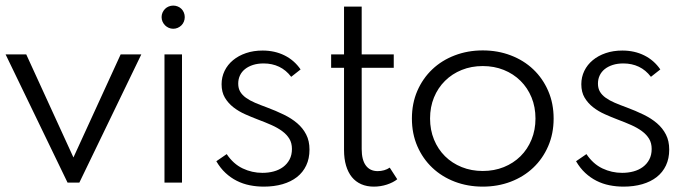

<svg xmlns="http://www.w3.org/2000/svg" viewBox="-23 -663 2491 697"><path d="M265 0 490 -465.5H415L243.6 -91.4L72.3 -465.5H-2.7L222.3 0Z M605.9 -558.6Q614.5 -558.6 622.3 -562Q630 -565.5 635.7 -571.1Q641.4 -576.8 644.5 -584.5Q647.7 -592.3 647.7 -600.9Q647.7 -609.5 644.5 -617.3Q641.4 -625 635.7 -630.7Q630 -636.4 622.3 -639.5Q614.5 -642.7 605.9 -642.7Q597.3 -642.7 589.5 -639.5Q581.8 -636.4 576.1 -630.7Q570.5 -625 567 -617.3Q563.6 -609.5 563.6 -600.9Q563.6 -592.3 567 -584.5Q570.5 -576.8 576.1 -571.1Q581.8 -565.5 589.5 -562Q597.3 -558.6 605.9 -558.6ZM637.7 0V-465.5H574.1V0Z M934.5 14.5Q971.8 14.5 1002.5 5.7Q1033.2 -3.2 1055 -20.2Q1076.8 -37.3 1088.6 -62.3Q1100.5 -87.3 1100.5 -120Q1100.5 -151.4 1088.6 -174.5Q1076.8 -197.7 1056.1 -215.5Q1035.5 -233.2 1007 -247Q978.6 -260.9 945.5 -273.2Q921.8 -281.8 902.7 -290Q883.6 -298.2 870 -308Q856.4 -317.7 849.1 -330Q841.8 -342.3 841.8 -359.5Q841.8 -375.9 848.2 -389.3Q854.5 -402.7 866.6 -412.3Q878.6 -421.8 895.7 -427.3Q912.7 -432.7 934.1 -432.7Q965 -432.7 990.2 -420.7Q1015.5 -408.6 1034.1 -384.1L1068.2 -410.9Q1045.5 -444.1 1010 -461.8Q974.5 -479.5 930.5 -479.5Q897.3 -479.5 870 -470.2Q842.7 -460.9 823 -444.5Q803.2 -428.2 792.3 -405.7Q781.4 -383.2 781.4 -357.3Q781.4 -328.6 793.4 -308.4Q805.5 -288.2 824.5 -273.4Q843.6 -258.6 867 -248.2Q890.5 -237.7 913.2 -229.1Q940 -219.1 962.5 -209.1Q985 -199.1 1001.6 -186.8Q1018.2 -174.5 1027.5 -159.1Q1036.8 -143.6 1036.8 -122.3Q1036.8 -100.5 1028.2 -84.1Q1019.5 -67.7 1004.8 -56.8Q990 -45.9 970.7 -40.7Q951.4 -35.5 929.5 -35.5Q891.8 -35.5 858 -51.6Q824.1 -67.7 800 -103.6L762.3 -77.7Q776.8 -52.7 795.7 -35.2Q814.5 -17.7 836.6 -6.6Q858.6 4.5 883.4 9.5Q908.2 14.5 934.5 14.5Z M1334.1 14.5Q1358.6 14.5 1381.6 7Q1404.5 -0.5 1419.1 -12.3L1391.8 -54.5Q1382.7 -48.2 1371.4 -45Q1360 -41.8 1348.2 -41.8Q1320 -41.8 1305 -62.3Q1290 -82.7 1290 -121.8V-416.8H1406.4V-465.5H1290V-639.1H1225.9V-465.5H1179.1V-416.8H1225.9V-118.6Q1225.9 -86.8 1233.2 -62Q1240.5 -37.3 1254.3 -20.2Q1268.2 -3.2 1288.4 5.7Q1308.6 14.5 1334.1 14.5Z M1729.5 14.5Q1784.1 14.5 1831.1 -3.4Q1878.2 -21.4 1912.7 -54.1Q1947.3 -86.8 1967 -132.3Q1986.8 -177.7 1986.8 -232.7Q1986.8 -287.7 1967 -333.2Q1947.3 -378.6 1912.7 -411.4Q1878.2 -444.1 1831.1 -462Q1784.1 -480 1729.5 -480Q1675 -480 1628 -462Q1580.9 -444.1 1546.4 -411.4Q1511.8 -378.6 1492 -333.2Q1472.3 -287.7 1472.3 -232.7Q1472.3 -177.7 1492 -132.3Q1511.8 -86.8 1546.4 -54.1Q1580.9 -21.4 1628 -3.4Q1675 14.5 1729.5 14.5ZM1729.5 -42.3Q1688.2 -42.3 1653.2 -56.4Q1618.2 -70.5 1592.5 -95.9Q1566.8 -121.4 1552.5 -156.4Q1538.2 -191.4 1538.2 -232.7Q1538.2 -274.5 1552.5 -309.3Q1566.8 -344.1 1592.5 -369.5Q1618.2 -395 1653.2 -409.1Q1688.2 -423.2 1729.5 -423.2Q1770.9 -423.2 1805.9 -409.1Q1840.9 -395 1866.6 -369.5Q1892.3 -344.1 1906.6 -309.3Q1920.9 -274.5 1920.9 -232.7Q1920.9 -191.4 1906.6 -156.4Q1892.3 -121.4 1866.6 -95.9Q1840.9 -70.5 1805.9 -56.4Q1770.9 -42.3 1729.5 -42.3Z M2240.5 14.5Q2277.7 14.5 2308.4 5.7Q2339.1 -3.2 2360.9 -20.2Q2382.7 -37.3 2394.5 -62.3Q2406.4 -87.3 2406.4 -120Q2406.4 -151.4 2394.5 -174.5Q2382.7 -197.7 2362 -215.5Q2341.4 -233.2 2313 -247Q2284.5 -260.9 2251.4 -273.2Q2227.7 -281.8 2208.6 -290Q2189.5 -298.2 2175.9 -308Q2162.3 -317.7 2155 -330Q2147.7 -342.3 2147.7 -359.5Q2147.7 -375.9 2154.1 -389.3Q2160.5 -402.7 2172.5 -412.3Q2184.5 -421.8 2201.6 -427.3Q2218.6 -432.7 2240 -432.7Q2270.9 -432.7 2296.1 -420.7Q2321.4 -408.6 2340 -384.1L2374.1 -410.9Q2351.4 -444.1 2315.9 -461.8Q2280.5 -479.5 2236.4 -479.5Q2203.2 -479.5 2175.9 -470.2Q2148.6 -460.9 2128.9 -444.5Q2109.1 -428.2 2098.2 -405.7Q2087.3 -383.2 2087.3 -357.3Q2087.3 -328.6 2099.3 -308.4Q2111.4 -288.2 2130.5 -273.4Q2149.5 -258.6 2173 -248.2Q2196.4 -237.7 2219.1 -229.1Q2245.9 -219.1 2268.4 -209.1Q2290.9 -199.1 2307.5 -186.8Q2324.1 -174.5 2333.4 -159.1Q2342.7 -143.6 2342.7 -122.3Q2342.7 -100.5 2334.1 -84.1Q2325.5 -67.7 2310.7 -56.8Q2295.9 -45.9 2276.6 -40.7Q2257.3 -35.5 2235.5 -35.5Q2197.7 -35.5 2163.9 -51.6Q2130 -67.7 2105.9 -103.6L2068.2 -77.7Q2082.7 -52.7 2101.6 -35.2Q2120.5 -17.7 2142.5 -6.6Q2164.5 4.5 2189.3 9.5Q2214.1 14.5 2240.5 14.5Z"/></svg>

Font: Spartan MB
Style: Regular
Weight: 212
Designer: Matt Bailey, Mirko Velimirovic
Foundry: Matt Bailey
Version: Version 1.005